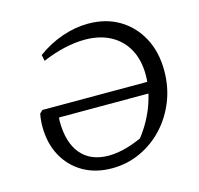

<svg xmlns="http://www.w3.org/2000/svg" viewBox="-99 -766 913 880"><g transform="rotate(-15 357.5 -325.5)"><path d="M328 9Q250 9 191.5 -25Q133 -59 100.5 -119Q68 -179 68 -259Q68 -275 69.5 -290Q71 -305 74 -319L88 -332H627L618 -279H119L155 -307Q153 -285 152 -277Q151 -269 151 -262Q151 -160 197 -105.5Q243 -51 328 -51Q371 -51 420 -65.5Q469 -80 525 -109L469 -70Q497 -102 519 -138Q541 -174 556 -212Q571 -250 579 -289Q587 -328 587 -365Q587 -435 559.5 -486Q532 -537 480.5 -565Q429 -593 358 -593Q313 -593 261.5 -581.5Q210 -570 156 -547L150 -576Q204 -616 267 -638Q330 -660 392 -660Q476 -660 539 -622.5Q602 -585 638 -518Q674 -451 674 -362Q674 -284 647 -217Q620 -150 573 -99.5Q526 -49 463 -20Q400 9 328 9Z"/></g></svg>

Font: Piazzolla 24pt
Style: Italic
Weight: 400
Italic angle: -11.3°
Designer: Juan Pablo del Peral
Foundry: Huerta Tipografica
Version: Version 2.005